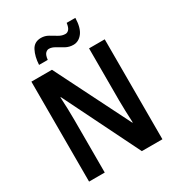

<svg xmlns="http://www.w3.org/2000/svg" viewBox="-212 -1054 1097 1188"><g transform="rotate(-30 336.5 -460.0)"><path d="M598 0H451L184 -540H181Q186 -453 186 -378V0H74V-714H221L488 -182H491Q489 -224 487.5 -266.5Q486 -309 486 -341V-714H598ZM167 -780Q170 -838 191 -878.5Q212 -919 260 -919Q288 -919 312 -905Q336 -891 358.5 -877.5Q381 -864 405 -864Q419 -864 430 -876.5Q441 -889 445 -920H507Q505 -849 478.5 -815Q452 -781 414 -781Q385 -781 360 -794.5Q335 -808 312.5 -822Q290 -836 269 -836Q256 -836 244.5 -824.5Q233 -813 229 -780Z"/></g></svg>

Font: Noto Sans Hebrew Condensed SemiBold
Style: Regular
Weight: 600
Width: 3
Designer: Ben Nathan
Foundry: Google LLC
Version: Version 3.001; ttfautohint (v1.8.4.7-5d5b)